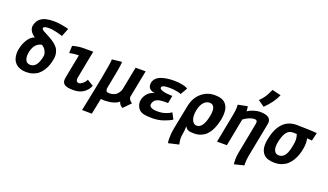

<svg xmlns="http://www.w3.org/2000/svg" viewBox="-87 -1416 3845 2253"><g transform="rotate(20 1835.5 -289.5)"><path d="M285.6 -365.2Q193.8 -348.1 170.4 -229Q166 -205.1 166 -185.5Q166 -147 182.6 -121.8Q199.2 -96.7 238.8 -96.7Q262.2 -96.7 281.5 -109.1Q300.8 -121.6 312 -138.2Q323.2 -154.8 332.3 -178.5Q341.3 -202.1 344.5 -216.6Q347.7 -231 350.6 -247.1Q351.6 -253.9 351.6 -258.8Q351.6 -285.2 335.2 -315.2Q318.8 -345.2 285.6 -365.2ZM472.2 -246.1Q464.4 -206.1 451.7 -171.6Q439 -137.2 418 -105Q397 -72.8 369.9 -50Q342.8 -27.3 304.4 -13.9Q266.1 -0.5 220.2 -0.5H219.2Q134.8 -1 88.1 -46.1Q41.5 -91.3 41.5 -169.9Q41.5 -196.8 47.4 -226.6Q61 -297.9 97.9 -352.1Q134.8 -406.2 178.7 -417Q169.4 -421.9 163.8 -426.3Q158.2 -430.7 150.6 -438Q143.1 -445.3 141.6 -446.8Q127.4 -460.4 116.7 -481.2Q106 -502 106 -523.9Q106 -531.2 107.4 -538.6Q112.8 -566.9 124.3 -588.9Q135.7 -610.8 152.6 -625.2Q169.4 -639.6 188.5 -649.4Q207.5 -659.2 231.9 -664.3Q256.3 -669.4 279.1 -671.4Q301.8 -673.3 329.6 -673.3Q401.4 -673.3 511.7 -645.5Q504.9 -628.4 491.5 -594Q478 -559.6 471.2 -542.5Q429.7 -554.7 409.4 -560.3Q389.2 -565.9 359.1 -571.5Q329.1 -577.1 307.1 -577.1Q289.1 -577.1 277.1 -576.4Q265.1 -575.7 252.9 -573Q240.7 -570.3 234.9 -564.2Q229 -558.1 229 -548.8Q229 -543 234.6 -536.9Q240.2 -530.8 245.4 -527.6Q250.5 -524.4 259.8 -519Q271.5 -512.7 298.3 -498.5Q325.2 -484.4 338.1 -477.3Q351.1 -470.2 373.8 -456.1Q396.5 -441.9 408.2 -431.6Q419.9 -421.4 435.3 -405.3Q450.7 -389.2 458.3 -373.5Q465.8 -357.9 471.4 -337.4Q477.1 -316.9 477.1 -293.9Q477.1 -270.5 472.2 -246.1Z M754.9 -494.6H879.4L812 -144.5Q810.5 -136.7 810.5 -129.4Q810.5 -111.3 819.8 -100.6Q829.1 -89.8 846.2 -89.8Q864.3 -89.8 892.6 -112.5Q920.9 -135.3 932.6 -164.1Q945.8 -155.8 971.9 -139.9Q998 -124 1011.2 -116.2Q988.3 -60.1 938.7 -25.6Q889.2 8.8 810.5 8.8Q736.3 8.8 706.1 -9.8Q674.8 -28.8 674.8 -69.3Q674.8 -83.5 678.2 -100.6Q687.5 -149.9 707 -248.8Q726.6 -347.7 735.8 -397Q680.7 -397 619.1 -383.3Q619.6 -398.4 620.8 -428.7Q622.1 -459 622.6 -474.1Q695.3 -494.6 754.9 -494.6Z M1152.8 -3.9Q1146 28.8 1132.6 95Q1119.1 161.1 1112.3 194.3Q1092.3 194.3 1051.5 193.8Q1010.7 193.4 990.2 192.9Q997.1 159.2 1019 52.7Q1041 -53.7 1052.2 -111.8Q1066.9 -186.5 1078.6 -246.1Q1114.7 -433.6 1114.7 -475.1Q1114.7 -481.9 1114.3 -484.4Q1134.8 -486.8 1176 -491.2Q1217.3 -495.6 1237.8 -498V-493.2Q1237.8 -479 1235.1 -456.8Q1232.4 -434.6 1225.8 -397.5Q1219.2 -360.4 1213.6 -330.6Q1208 -300.8 1196.5 -241.2Q1185.1 -181.6 1178.2 -145.5V-142.6Q1178.2 -118.7 1187.7 -109.6Q1197.3 -100.6 1226.1 -100.6Q1253.4 -100.6 1276.1 -109.4Q1298.8 -118.2 1312 -130.1Q1325.2 -142.1 1335.2 -157.7Q1345.2 -173.3 1349.1 -184.1Q1353 -194.8 1355 -204.1L1410.6 -488.3H1536.1Q1524.9 -432.1 1502.9 -319.1Q1481 -206.1 1469.7 -149.4Q1469.2 -147.5 1469.2 -144Q1469.2 -126.5 1483.2 -107.7Q1497.1 -88.9 1514.2 -81.1Q1499.5 -65.9 1470.5 -36.1Q1441.4 -6.3 1427.2 8.3Q1385.7 -12.2 1377 -52.7Q1319.3 -3.4 1199.7 -1H1195.3Q1173.8 -1 1152.8 -3.9Z M2035.6 -67.4Q1996.1 -41.5 1932.1 -19.8Q1868.2 2 1795.4 2Q1727.5 2 1691.2 -6.1Q1654.8 -14.2 1631.8 -35.6Q1613.3 -53.2 1603.5 -78.6Q1593.8 -104 1593.8 -128.4Q1593.8 -138.2 1595.2 -147Q1604 -197.8 1636.7 -235.1Q1669.4 -272.5 1724.6 -285.2Q1680.2 -290 1659.4 -311.3Q1638.7 -332.5 1638.7 -364.3Q1638.7 -375.5 1640.6 -385.3Q1647 -417.5 1670.4 -440.9Q1693.8 -464.4 1729.2 -476.6Q1764.6 -488.8 1802.7 -494.4Q1840.8 -500 1884.8 -500H1891.1Q1942.4 -500 1983.9 -491.7Q2025.4 -483.4 2040.3 -476.6Q2055.2 -469.7 2062.5 -464.4Q2054.2 -449.7 2037.6 -421.1Q2021 -392.6 2012.7 -378.4Q2002.9 -385.3 1958.7 -394Q1914.6 -402.8 1866.7 -402.8Q1820.3 -402.8 1795.7 -396.2Q1771 -389.6 1769 -371.6Q1769 -371.1 1768.8 -369.9Q1768.6 -368.7 1768.6 -368.2Q1768.6 -353 1796.4 -342.5Q1824.2 -332 1855.5 -328.4Q1886.7 -324.7 1914.6 -324.7H1918H1920.4H1929.2Q1926.3 -308.6 1919.9 -276.6Q1913.6 -244.6 1910.6 -228.5Q1904.3 -228.5 1891.6 -228.8Q1878.9 -229 1872.6 -229Q1800.3 -229 1766.8 -210.2Q1733.4 -191.4 1725.1 -149.4Q1724.6 -147 1724.6 -142.1Q1724.6 -122.1 1748.3 -108.2Q1772 -94.2 1826.7 -94.2Q1882.3 -94.2 1925.5 -108.9Q1968.8 -123.5 1995.1 -144Q2002 -131.3 2015.4 -105.7Q2028.8 -80.1 2035.6 -67.4Z M2425.8 -252.4 2427.2 -259.8Q2433.1 -289.1 2433.1 -315.4Q2433.1 -399.4 2367.2 -399.4Q2328.1 -399.4 2296.1 -364.5Q2264.2 -329.6 2250.5 -260.3Q2244.6 -230.5 2244.6 -205.1Q2244.6 -153.8 2264.4 -123.8Q2284.2 -93.8 2314.5 -93.8Q2395 -93.8 2425.8 -252.4ZM2136.7 -274.4Q2157.7 -380.4 2228.8 -442.1Q2299.8 -503.9 2397 -503.9Q2467.3 -503.9 2506.3 -479.7Q2545.4 -455.6 2562 -405.8Q2570.8 -379.4 2570.8 -339.4Q2570.8 -300.8 2563.5 -265.1Q2554.7 -220.2 2542.2 -183.3Q2529.8 -146.5 2509.5 -110.8Q2489.3 -75.2 2463.4 -51Q2437.5 -26.9 2399.9 -12Q2362.3 2.9 2316.4 2.9H2315.4Q2266.1 2.9 2243.9 -7.3Q2221.7 -17.6 2202.6 -46.9Q2204.1 -34.2 2204.1 -22Q2204.1 2.9 2196.3 48.3Q2190.4 80.6 2190.4 106.4Q2190.4 138.7 2200.7 184.1Q2178.7 189 2135.3 199Q2091.8 209 2070.3 213.9Q2064.9 193.4 2064.9 150.4Q2064.9 90.8 2075.7 34.2Q2085.9 -17.6 2106.2 -120.4Q2126.5 -223.1 2136.7 -274.4Z M2899.9 -626Q2940.4 -666.5 2961.4 -699.2Q2982.4 -731.9 3009.8 -793L3119.6 -766.6Q3080.6 -670.9 2979 -571.3Q2965.8 -580.6 2939.5 -598.9Q2913.1 -617.2 2899.9 -626ZM3044.9 -144.5 3011.2 29.8Q3001.5 79.6 3001.5 129.9Q3001.5 144.5 3002.9 152.3Q2982.9 157.7 2942.1 167.5Q2901.4 177.2 2880.9 182.6Q2877.9 122.6 2877.9 121.1Q2877.9 82 2887.2 33.2Q2891.6 10.7 2900.4 -34.7Q2909.2 -80.1 2913.6 -102.5Q2921.4 -144 2937.3 -226.6Q2953.1 -309.1 2960.9 -350.1Q2962.9 -359.9 2962.9 -369.1Q2962.9 -385.7 2954.1 -392.8Q2945.3 -399.9 2925.8 -399.9Q2901.4 -399.9 2865.2 -385.5Q2829.1 -371.1 2794.4 -345.2Q2783.7 -287.6 2761.5 -172.6Q2739.3 -57.6 2728 0H2605Q2616.2 -57.6 2638.4 -172.6Q2660.6 -287.6 2671.9 -344.7Q2686.5 -419.9 2686.5 -451.2Q2686.5 -459 2684.6 -490.2Q2704.1 -494.1 2743.4 -502Q2782.7 -509.8 2802.2 -513.7Q2809.1 -478 2809.1 -460.4V-452.6Q2834.5 -471.7 2879.2 -486.3Q2923.8 -501 2962.9 -501Q3096.2 -501 3096.2 -419.9Q3096.2 -410.6 3093.8 -397.5Q3085.9 -355 3069.6 -270.8Q3053.2 -186.5 3044.9 -144.5Z M3585.4 -397.5Q3591.8 -372.1 3591.8 -337.9Q3591.8 -300.8 3585 -265.1Q3576.7 -221.2 3563.2 -183.6Q3549.8 -146 3527.8 -110.8Q3505.9 -75.7 3477.5 -51Q3449.2 -26.4 3409.4 -11.7Q3369.6 2.9 3321.8 2.9H3320.8Q3231 2.9 3188.2 -38.8Q3145.5 -80.6 3145.5 -156.7Q3145.5 -189.5 3152.8 -226.6Q3206.5 -502 3414.6 -503.9H3418.5Q3469.2 -503.9 3561.5 -500.5Q3653.8 -497.1 3670.9 -494.1Q3667 -477.5 3658.9 -443.6Q3650.9 -409.7 3647 -392.6Q3628.4 -396 3585.4 -397.5ZM3402.3 -120.6Q3439.5 -154.8 3458.5 -258.8Q3459 -260.3 3459.5 -262.7Q3460 -265.1 3460 -266.6Q3467.3 -306.6 3467.3 -333Q3467.3 -367.2 3454.1 -404.3Q3417.5 -405.3 3406.2 -405.3Q3354 -405.3 3323.7 -361.3Q3293.5 -317.4 3277.8 -235.4Q3272.5 -207 3272.5 -185.1Q3272.5 -143.6 3289.6 -119.9Q3306.6 -96.2 3340.3 -96.2Q3359.9 -96.7 3373 -101.8Q3386.2 -106.9 3402.3 -120.6Z"/></g></svg>

Font: Fantasque Sans Mono
Style: Bold Italic
Weight: 700
Italic angle: -11°
Monospace: yes
Designer: Jany Belluz
Version: Version 1.7.1